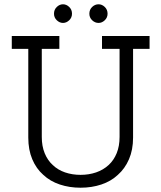

<svg xmlns="http://www.w3.org/2000/svg" viewBox="-20 -868 753 896"><path d="M530 -52Q563 -81 582 -125Q601 -169 601 -226V-640H678V-700H456V-640H538V-229Q538 -186 524.5 -153Q511 -120 487 -98Q462 -75 428.5 -63.5Q395 -52 356 -52Q317 -52 283.5 -63.5Q250 -75 226 -98Q202 -120 188.5 -153Q175 -186 175 -229V-640H257V-700H35V-640H112V-226Q112 -169 130.5 -125Q149 -81 182 -52Q214 -22 259 -7Q304 8 356 8Q408 8 453 -7Q498 -22 530 -52ZM482 -804Q482 -823 469 -835.5Q456 -848 440 -848Q423 -848 410 -835.5Q397 -823 397 -804Q397 -786 410 -773.5Q423 -761 440 -761Q456 -761 469 -773.5Q482 -786 482 -804ZM316 -804Q316 -823 303 -835.5Q290 -848 274 -848Q258 -848 245 -835.5Q232 -823 232 -804Q232 -786 245 -773.5Q258 -761 274 -761Q290 -761 303 -773.5Q316 -786 316 -804Z"/></svg>

Font: Josefin Slab Thin SemiBold
Style: Regular
Weight: 600
Version: Version 2.000